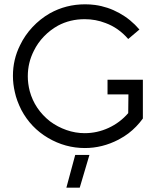

<svg xmlns="http://www.w3.org/2000/svg" viewBox="-20 -683 733 891"><path d="M643 -313V-133Q614 -93 576 -64Q558 -50 530 -35Q455 4 374 4Q283 4 203 -43Q123 -90 79 -173Q57 -217 49 -255Q40 -293 40 -331Q40 -407 73 -473Q95 -519 130.5 -557Q166 -595 211 -621Q286 -663 375 -663Q398 -663 421 -660Q480 -652 533.5 -622.5Q587 -593 627 -546L575 -502Q530 -554 470 -576Q424 -594 373 -594Q305 -594 249 -564Q213 -544 184 -514Q155 -484 137 -447Q109 -392 109 -329Q109 -295 118 -260Q141 -176 212 -120Q247 -94 288.5 -79.5Q330 -65 373 -65Q431 -65 484 -89.5Q537 -114 575 -158L576 -245H479V-313ZM350 188H288L329 36H395Z"/></svg>

Font: Sulphur Point
Style: Regular
Weight: 400
Designer: Noponies / Dale Sattler
Foundry: Noponies
Version: Version 1.000; ttfautohint (v1.8)